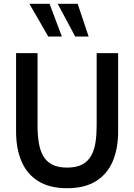

<svg xmlns="http://www.w3.org/2000/svg" viewBox="-20 -981 710 1015"><path d="M334.5 14Q242.5 14 182.8 -23Q123 -60 94 -127.2Q65 -194.5 65 -285.5V-700H178.5V-316Q178.5 -269.5 184.8 -229Q191 -188.5 207.2 -158.5Q223.5 -128.5 254.5 -111.8Q285.5 -95 334.5 -95Q384.5 -95 415.2 -111.8Q446 -128.5 462.5 -158.8Q479 -189 485 -229.2Q491 -269.5 491 -316V-700H604.5V-285.5Q604.5 -194.5 575.5 -127.2Q546.5 -60 486.8 -23Q427 14 334.5 14ZM448.5 -788H377.5L285 -961H390.5ZM307 -788H235L135.5 -961H242Z"/></svg>

Font: Cabin SemiCondensed SemiBold
Style: Regular
Weight: 600
Width: 4
Designer: Pablo Impallari
Foundry: Pablo Impallari. http://www.impallari.com Igino Marini. http://www.ikern.com
Version: Version 3.001